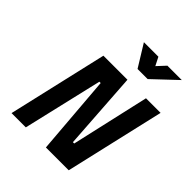

<svg xmlns="http://www.w3.org/2000/svg" viewBox="-247 -1081 1237 1237"><g transform="rotate(45 371.5 -463.0)"><path d="M690 -926 530 -775H438L345 -926H477L506 -869L559 -926ZM65 0 222 -680H441L477 -147H489L610 -680H743L586 0H378L334 -543H322L195 0Z"/></g></svg>

Font: Titillium Web
Style: Bold Italic
Weight: 700
Italic angle: -13°
Version: Version 1.002;PS 57.000;hotconv 1.0.70;makeotf.lib2.5.55311